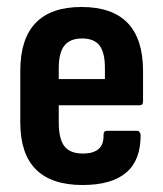

<svg xmlns="http://www.w3.org/2000/svg" viewBox="-20 -521 467 549"><path d="M216 8Q38 8 38 -171V-318Q38 -501 213 -501Q389 -501 389 -318V-231Q389 -220 379 -220H148V-171Q148 -124 164 -103Q180 -82 217 -82Q278 -82 276 -135Q276 -147 286 -147H372Q380 -147 382 -136Q384 8 216 8ZM148 -295H280V-326Q280 -371 264.5 -391Q249 -411 215 -411Q180 -411 164 -390.5Q148 -370 148 -326Z"/></svg>

Font: Sofia Sans Condensed
Style: Bold
Weight: 700
Designer: Botio Nikoltchev, Ani Petrova
Foundry: lettersoup
Version: Version 4.101; ttfautohint (v1.8.4.7-5d5b)